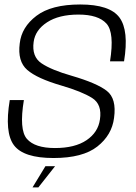

<svg xmlns="http://www.w3.org/2000/svg" viewBox="-20 -700 608 856"><path d="M125 135.5H151L225.5 41H182.5ZM218.5 4.5Q349 4.5 414 -46.8Q479 -98 488.5 -174.5Q500.5 -260.5 456 -295Q411.5 -329.5 300 -362Q209 -388 165 -417.8Q121 -447.5 130 -513Q137 -566 189.8 -600.5Q242.5 -635 330 -635Q418 -635 454.5 -595Q491 -555 470.5 -426.5H533Q555.5 -564 512.5 -622Q469.5 -680 337.5 -680Q209 -680 142.5 -629.5Q76 -579 68 -506.5Q57.5 -426.5 101.5 -388.2Q145.5 -350 254 -318.5Q344.5 -292 390.2 -263.5Q436 -235 425.5 -167Q417.5 -110 365.8 -75Q314 -40 225 -40Q135.5 -40 100 -80.8Q64.5 -121.5 86.5 -254H23.5Q-0.5 -109.5 42.2 -52.5Q85 4.5 218.5 4.5Z"/></svg>

Font: Anybody UltraCondensed Thin Light
Style: Italic
Weight: 300
Italic angle: -10°
Version: Version 1.111